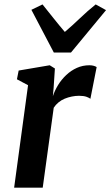

<svg xmlns="http://www.w3.org/2000/svg" viewBox="-20 -870 512 890"><path d="M45.5 0 110 -475 58.5 -502.5 66.5 -543 210.5 -567.5 234.5 -552.5 228.5 -462 225 -424Q233.5 -450 249.2 -475.8Q265 -501.5 287 -522.2Q309 -543 336 -555.2Q363 -567.5 394.5 -567.5Q406 -567.5 415 -564.8Q424 -562 428 -559L399 -412Q395 -416 381.8 -421Q368.5 -426 346.5 -426Q330 -426 312.8 -422.5Q295.5 -419 279.8 -412.5Q264 -406 251 -395.2Q238 -384.5 229 -370.5L178 0ZM229.5 -626.5 125.5 -824.5 177 -849.5Q202 -818.5 227.8 -786Q253.5 -753.5 280.5 -722Q317.5 -753.5 351.2 -786Q385 -818.5 423.5 -849.5L471.5 -823L309 -626.5Z"/></svg>

Font: Merriweather Light 18pt
Style: Bold Italic
Weight: 700
Italic angle: -7.8°
Version: Version 2.101